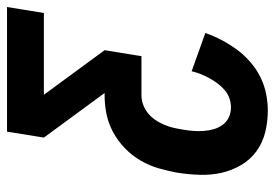

<svg xmlns="http://www.w3.org/2000/svg" viewBox="-138 -637 783 547"><g transform="rotate(-90 253.5 -363.5)"><path d="M212 8Q180 8 150 0.5Q120 -7 96 -24.5Q72 -42 56.5 -68.5Q41 -95 34.5 -124.5Q28 -154 29 -186Q30 -218 35 -250Q40 -277 47.5 -303Q55 -329 69 -353.5Q83 -378 104 -398.5Q125 -419 150 -432.5Q175 -446 201.5 -451.5Q228 -457 255 -457H262L135 -630L152 -735H507L490 -630H257L384 -457L367 -352H255Q242 -352 228.5 -347Q215 -342 204 -333Q193 -324 185 -312Q177 -300 171.5 -287Q166 -274 163 -261Q160 -248 158 -235Q155 -219 154 -204Q153 -189 154 -174.5Q155 -160 159 -146Q163 -132 171.5 -120.5Q180 -109 193 -103Q206 -97 221 -97Q234 -97 247 -101.5Q260 -106 270.5 -115Q281 -124 289.5 -135.5Q298 -147 304.5 -159Q311 -171 316 -183.5Q321 -196 324 -209L433 -170Q425 -147 413 -124Q401 -101 386 -80.5Q371 -60 351 -42.5Q331 -25 308 -13.5Q285 -2 260.5 3Q236 8 212 8Z"/></g></svg>

Font: Iosevka Term Curly Extrabold
Style: Italic
Weight: 800
Italic angle: -9°
Designer: Belleve Invis
Foundry: Belleve Invis
Version: Version 32.3.0